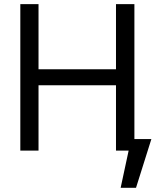

<svg xmlns="http://www.w3.org/2000/svg" viewBox="-20 -727 784 927"><path d="M78.1 -707H166V-392.6H540V-707H628.9V-55.7H710.9L636.7 179.7H562.5L601.1 0H540V-315.4H166V0H78.1Z"/></svg>

Font: Pretendard JP
Style: Regular
Weight: 400
Designer: Base glyphs from Inter by Rasmus Andersson; Hangeul glyphs from Noto Sans CJK(Source Han Sans) by Jang Soo-young and Kan
Foundry: Kil Hyung-jin
Version: Version 1.309